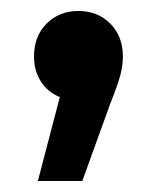

<svg xmlns="http://www.w3.org/2000/svg" viewBox="-20 -179 284 350"><path d="M204 -76Q204 -60 199.5 -42.5Q195 -25 181 10L130 151H49L89 -2Q67 -11 54.5 -30.5Q42 -50 42 -76Q42 -113 65 -136Q88 -159 123 -159Q158 -159 181 -136Q204 -113 204 -76Z"/></svg>

Font: APTA Sans SemiBold
Style: Bold
Weight: 600
Version: Version 7.200